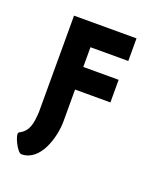

<svg xmlns="http://www.w3.org/2000/svg" viewBox="-87 -311 356 439"><g transform="rotate(20 91.5 -91.5)"><path d="M172 -261H20V-26C18 2 16 21 -7 33C-15 37 5 78 15 78C62 78 80 12 80 -26V-103H166V-158H80V-206H172Z"/></g></svg>

Font: Hussar Tani
Style: Dwa
Weight: 700
Foundry: Cannot Into Space Fonts
Version: Version 0.92